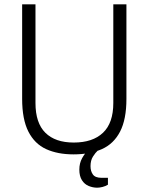

<svg xmlns="http://www.w3.org/2000/svg" viewBox="-20 -706 690 893"><path d="M322 12Q248 12 194.5 -12.5Q141 -37 112 -94Q83 -151 83 -246V-686H145V-227Q145 -134 191 -88.5Q237 -43 323 -43Q411 -43 459 -88.5Q507 -134 507 -227V-686H568V-246Q568 -151 538.5 -94Q509 -37 454 -12.5Q399 12 322 12ZM432 167Q412 167 392.5 159Q373 151 361 132Q349 113 349 83Q349 53 362 29.5Q375 6 394 -12H435V-6Q424 4 412.5 22Q401 40 401 67Q401 90 412 105.5Q423 121 452 121H482V153Q471 160 457 163.5Q443 167 432 167Z"/></svg>

Font: Archivo SemiCondensed ExtraLight
Style: Regular
Weight: 250
Width: 4
Designer: Hector Gatti
Foundry: Omnibus-Type
Version: Version 2.001